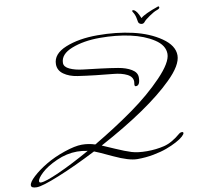

<svg xmlns="http://www.w3.org/2000/svg" viewBox="-98 -968 1205 1159"><g transform="rotate(-10 504.5 -388.0)"><path d="M724 -438Q724 -438 722 -419Q722 -409 730 -409Q756 -409 756 -459Q756 -489 723.5 -508.5Q691 -528 643 -536Q595 -544 538 -551Q481 -558 433 -563.5Q385 -569 352.5 -584Q320 -599 320 -623Q320 -677 393 -705.5Q466 -734 565.5 -734Q665 -734 749.5 -715.5Q834 -697 892.5 -659Q951 -621 951 -568.5Q951 -516 868.5 -430Q786 -344 673.5 -264Q561 -184 427 -105Q388 -118 346 -118Q304 -118 238 -95.5Q172 -73 121 -42.5Q70 -12 35.5 20Q1 52 1 71Q1 88 35 88Q69 88 175 45Q281 2 412 -65Q430 -59 520.5 -16.5Q611 26 662.5 26Q714 26 761.5 17Q809 8 844 -5Q879 -18 907 -33Q935 -48 949 -61Q963 -74 963 -81Q963 -88 954.5 -88Q946 -88 939 -83Q883 -35 833.5 -23Q784 -11 728 -11Q672 -11 634.5 -22.5Q597 -34 539 -59.5Q481 -85 464 -92Q776 -260 924 -406Q1009 -489 1009 -549Q1009 -609 939 -657.5Q869 -706 769 -729Q669 -752 554 -752Q439 -752 358 -719Q277 -686 277 -623Q277 -585 310 -561.5Q343 -538 393 -530.5Q443 -523 500.5 -516.5Q558 -510 608 -505.5Q658 -501 691 -484.5Q724 -468 724 -438ZM311 -82Q340 -82 375 -75Q265 -13 179 25.5Q93 64 65 64Q54 64 54 55Q54 38 88 6Q122 -26 184.5 -54Q247 -82 311 -82ZM812 -782Q809 -786 805.5 -809.5Q802 -833 788 -854Q786 -858 786 -859Q786 -864 792 -864Q798 -864 807 -855.5Q816 -847 825 -828Q834 -809 834 -808Q858 -830 945 -860Q951 -860 951 -852.5Q951 -845 933 -839Q915 -833 886 -813Q857 -793 849.5 -783Q842 -773 831.5 -773Q821 -773 812 -782Z"/></g></svg>

Font: Mrs Saint Delafield
Style: Regular
Weight: 400
Designer: Alejandro Paul
Foundry: Alejandro Paul
Version: Version 1.001